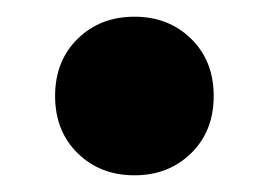

<svg xmlns="http://www.w3.org/2000/svg" viewBox="-20 -465 322 230"><path d="M46 -350Q46 -392 73 -418.5Q100 -445 141 -445Q182 -445 209 -418.5Q236 -392 236 -350Q236 -308 209 -281.5Q182 -255 141 -255Q100 -255 73 -281.5Q46 -308 46 -350Z"/></svg>

Font: Space Grotesk Variable
Style: Regular
Weight: 400
Designer: Florian Karsten (Space Grotesk), Colophon Foundry (Space Mono)
Foundry: Florian Karsten
Version: Version 1.106